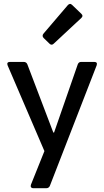

<svg xmlns="http://www.w3.org/2000/svg" viewBox="-20 -784 537 990"><path d="M205.1 -587.9 235.4 -558.6C242.2 -551.8 250 -551.8 256.8 -558.6L399.4 -691.4C407.2 -699.2 407.2 -705.1 399.4 -712.9L351.6 -758.8C343.8 -766.6 335.9 -764.6 329.1 -756.8L204.1 -610.4C198.2 -603.5 198.2 -594.7 205.1 -587.9ZM152.3 186.5H218.8C227.5 186.5 234.4 181.6 237.3 173.8L478.5 -447.3C482.4 -459 477.5 -464.8 465.8 -464.8H398.4C389.6 -464.8 383.8 -460 380.9 -452.1L258.8 -100.6H254.9L121.1 -452.1C118.2 -460 111.3 -464.8 102.5 -464.8H31.2C19.5 -464.8 14.6 -458 19.5 -446.3L209 -4.9L139.6 168C135.7 178.7 140.6 186.5 152.3 186.5Z"/></svg>

Font: Ed Sans Neue Medium
Style: Regular
Weight: 500
Designer: Stephen Hutchings
Version: Version 1.004;PS 001.004;hotconv 1.0.88;makeotf.lib2.5.64775